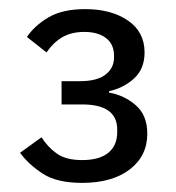

<svg xmlns="http://www.w3.org/2000/svg" viewBox="-20 -724 386 421"><path d="M155 -546Q193 -546 211.5 -560.5Q230 -575 230 -598V-602Q230 -627 212.5 -640.5Q195 -654 165 -654Q136 -654 116 -642Q96 -630 82 -609L39 -643Q56 -668 86.5 -686Q117 -704 167 -704Q224 -704 260.5 -679Q297 -654 297 -609Q297 -573 274 -552Q251 -531 219 -524V-521Q253 -515 278 -493Q303 -471 303 -431Q303 -382 264.5 -352.5Q226 -323 160 -323Q105 -323 74 -343Q43 -363 24 -389L71 -423Q85 -401 105 -387Q125 -373 160 -373Q198 -373 217.5 -389Q237 -405 237 -434V-440Q237 -495 160 -495H115V-546Z"/></svg>

Font: IBM Plex Thai
Style: Regular
Weight: 400
Designer: Mike Abbink, Paul van der Laan, Pieter van Rosmalen, Ben Mitchell, Mark Frömberg
Foundry: Bold Monday
Version: Version 1.0